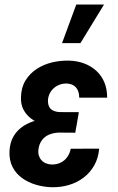

<svg xmlns="http://www.w3.org/2000/svg" viewBox="-20 -800 510 831"><path d="M208 -287.6 316.4 -287.1 305.7 -225.6 233.9 -226.1Q210.9 -225.1 192.4 -217.3Q173.8 -209.5 161.6 -193.4Q149.4 -177.2 146.5 -153.8Q144.5 -139.6 147.9 -127.7Q151.4 -115.7 159.2 -106.9Q167 -98.1 178.5 -93.3Q189.9 -88.4 204.6 -87.9Q225.6 -87.9 242.7 -96.2Q259.8 -104.5 271 -120.1Q282.2 -135.7 286.1 -156.2L409.2 -156.7Q405.8 -115.7 387.9 -84.2Q370.1 -52.7 341.8 -31.2Q313.5 -9.8 278.1 0.7Q242.7 11.2 203.1 10.3Q168.5 9.3 135.3 -0.5Q102.1 -10.3 75.7 -29.3Q49.3 -48.3 34.4 -77.1Q19.5 -106 21 -145.5Q22.9 -184.1 39.3 -211.2Q55.7 -238.3 82.3 -255.1Q108.9 -272 141.4 -279.8Q173.8 -287.6 208 -287.6ZM310.5 -252 216.8 -252.9Q189.5 -253.4 163.1 -262Q136.7 -270.5 115.2 -286.4Q93.8 -302.2 81.5 -325.7Q69.3 -349.1 70.8 -379.9Q71.8 -421.4 90.3 -451.7Q108.9 -481.9 138.7 -501.5Q168.5 -521 204.8 -529.8Q241.2 -538.6 278.8 -537.6Q314.9 -536.6 345 -525.1Q375 -513.7 397.5 -492.9Q419.9 -472.2 431.9 -443.1Q443.8 -414.1 443.8 -377.4H322.8Q322.8 -395.5 316.7 -409.2Q310.5 -422.9 298.1 -430.4Q285.6 -438 266.6 -438.5Q247.1 -438.5 230.2 -430.2Q213.4 -421.9 202.1 -406.7Q190.9 -391.6 188 -372.1Q186.5 -358.9 189 -348.4Q191.4 -337.9 197.5 -330.8Q203.6 -323.7 213.6 -319.8Q223.6 -315.9 236.3 -314.9L321.3 -314.5ZM248.5 -613.3 310.1 -780.3H430.2L328.1 -613.3Z"/></svg>

Font: Roboto Condensed SemiBold
Style: Italic
Weight: 600
Italic angle: -12°
Designer: Christian Robertson
Foundry: Google
Version: Version 3.008; 2023